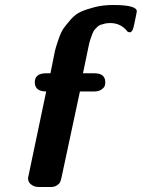

<svg xmlns="http://www.w3.org/2000/svg" viewBox="-20 -753 571 773"><path d="M92.8 -36.1Q92.8 -37.1 166 -384.8Q120.1 -384.8 120.1 -421.9Q120.1 -458 166 -458H183.1Q185.1 -465.8 191.7 -500.5Q198.2 -535.2 201.2 -548.1Q204.1 -561 214.6 -592Q225.1 -623 235.1 -637.5Q245.1 -651.9 264.2 -673.8Q283.2 -695.8 305.7 -705.8Q328.1 -715.8 361.6 -724.4Q395 -732.9 435.1 -732.9Q530.8 -732.9 530.8 -707.5Q530.8 -704.1 519 -648.9Q514.2 -625 503.9 -623H501L494.1 -625Q467.3 -660.2 423.8 -660.2Q411.6 -660.2 402.3 -658Q393.1 -655.8 385.5 -653.3Q377.9 -650.9 371.6 -644.5Q365.2 -638.2 360.6 -633.1Q356 -627.9 351.6 -616Q347.2 -604 344 -595Q340.8 -585.9 336.9 -567.9Q333 -549.8 330.6 -537.4Q328.1 -524.9 323 -500.5Q317.9 -476.1 314 -458H359.9Q403.8 -458 403.8 -421.9Q403.8 -415 401.9 -408Q399.9 -400.9 388.9 -392.8Q377.9 -384.8 359.9 -384.8H301.8L228 -40Q225.1 -26.9 222.2 -20Q219.2 -13.2 209.2 -6.6Q199.2 0 183.1 0H138.2Q120.1 0 109.1 -7.6Q98.1 -15.1 95.5 -22.2Q92.8 -29.3 92.8 -36.1Z"/></svg>

Font: CMU Sans Serif
Style: BoldOblique
Weight: 700
Italic angle: -12°
Version: Version 0.7.0